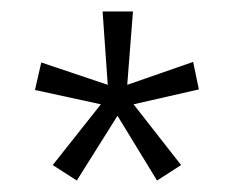

<svg xmlns="http://www.w3.org/2000/svg" viewBox="-20 -781 408 335"><path d="M212 -761 202 -633 317 -673 327 -625 213 -599 296 -493 254 -466 185 -579 114 -466 72 -493 156 -599 41 -624 52 -672 168 -633 159 -761Z"/></svg>

Font: Noto Sans ExtraCondensed Light
Style: Regular
Weight: 300
Width: 2
Designer: Monotype Design Team
Foundry: Monotype Imaging Inc.
Version: Version 2.013; ttfautohint (v1.8.4.7-5d5b)